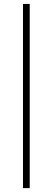

<svg xmlns="http://www.w3.org/2000/svg" viewBox="-20 -841 271 987"><path d="M98.1 -820.8H132.8V126H98.1Z"/></svg>

Font: Montserrat-Arabic ExtraLight
Style: Regular
Weight: 275
Designer: Mohamed Gaber
Foundry: Kief Type Foundry
Version: Version 5.008;PS 005.008;hotconv 1.0.88;makeotf.lib2.5.64775